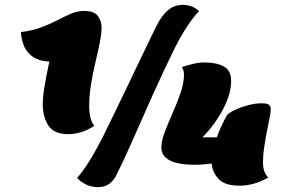

<svg xmlns="http://www.w3.org/2000/svg" viewBox="-20 -745 1190 790"><path d="M383 25Q356 25 334.5 14.5Q313 4 297 -13Q317 -35 336 -64Q355 -93 372 -123.5Q389 -154 401 -177Q432 -240 458.5 -295Q485 -350 510.5 -403Q536 -456 563 -513Q590 -570 623 -637Q644 -679 670 -702Q696 -725 732 -725Q749 -725 766 -719.5Q783 -714 799 -699Q777 -677 750.5 -637Q724 -597 699 -547Q649 -445 605.5 -348Q562 -251 526 -168.5Q490 -86 460 -27Q450 -5 431.5 10Q413 25 383 25ZM260 -193Q203 -193 179.5 -228Q156 -263 156 -317Q156 -347 163 -388.5Q170 -430 183 -492Q155 -492 129 -503.5Q103 -515 86 -542Q69 -569 66 -613Q114 -619 151 -633Q188 -647 217.5 -662.5Q247 -678 273 -689Q299 -700 326 -700Q368 -700 383 -679Q398 -658 398 -632Q398 -607 390.5 -569.5Q383 -532 372.5 -488Q362 -444 354.5 -398Q347 -352 347 -310Q347 -253 368 -227Q315 -193 260 -193ZM965 19Q906 19 880 -8Q854 -35 851 -72Q834 -70 815.5 -68.5Q797 -67 779 -67Q745 -67 714 -73Q683 -79 663.5 -95Q644 -111 644 -139Q644 -165 658 -202Q672 -239 690.5 -280.5Q709 -322 723 -363Q737 -404 737 -438Q737 -457 728 -469Q752 -477 776 -482.5Q800 -488 822 -488Q871 -488 901 -471.5Q931 -455 931 -412Q931 -359 898 -296Q865 -233 813 -180H872Q881 -205 892.5 -229.5Q904 -254 915 -273Q929 -285 952.5 -295.5Q976 -306 1004 -313Q1032 -320 1056 -320Q1079 -320 1086.5 -314Q1094 -308 1094 -294Q1094 -283 1089 -258.5Q1084 -234 1078 -203Q1072 -172 1067 -139.5Q1062 -107 1062 -79Q1062 -34 1084 -15Q1026 19 965 19Z"/></svg>

Font: Lemon
Style: Regular
Weight: 400
Designer: Eduardo Rodriguez Tunni
Foundry: Eduardo Rodriguez Tunni
Version: Version 1.003; ttfautohint (v1.8.4.7-5d5b);gftools[0.9.24]